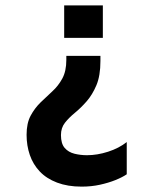

<svg xmlns="http://www.w3.org/2000/svg" viewBox="-20 -519 559 715"><path d="M284 176Q232 176 192.5 161Q153 146 128 119.5Q103 93 91 58Q79 23 79 -17Q79 -60 94 -88Q109 -116 131 -137.5Q153 -159 175 -179Q197 -199 212 -226.5Q227 -254 227 -296V-311H354V-292Q354 -237 339 -201.5Q324 -166 302.5 -141.5Q281 -117 259 -99Q237 -81 222 -62Q207 -43 207 -16Q207 16 221 32Q235 48 257.5 53.5Q280 59 304 59Q342 59 382.5 46Q423 33 452 10V130Q436 141 410 151.5Q384 162 352 169Q320 176 284 176ZM219 -378V-499H363V-378Z"/></svg>

Font: Maven Pro ExtraBold
Style: Regular
Weight: 800
Designer: Joe Prince
Foundry: Joe Prince
Version: Version 2.100